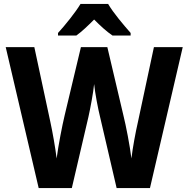

<svg xmlns="http://www.w3.org/2000/svg" viewBox="-20 -953 955 973"><path d="M528 -933H388C363 -891 309 -824 274 -786V-773H367C396 -794 424 -821 457 -854C490 -821 519 -794 550 -773H642V-786C606 -827 554 -888 528 -933ZM906 -714H760L679 -335C667 -283 652 -202 646 -150C638 -215 619 -314 605 -370L524 -714H390L308 -370C295 -316 276 -218 267 -150C261 -201 246 -286 235 -336L154 -714H9L176 0H344L428 -360C438 -404 453 -485 457 -527C462 -479 477 -401 487 -361L571 0H740Z"/></svg>

Font: Noto Sans Thai Looped SemiCondensed
Style: Bold
Weight: 700
Width: 4
Designer: Sasikarn Vongin, Ben Mitchell
Foundry: The Fontpad Ltd
Version: Version 1.001